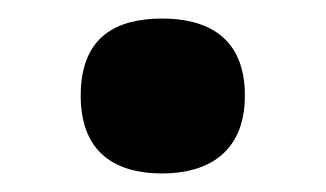

<svg xmlns="http://www.w3.org/2000/svg" viewBox="-20 -178 351 207"><path d="M155 9C202 9 244 -12 244 -75C244 -139 202 -158 155 -158C106 -158 67 -139 67 -75C67 -12 106 9 155 9Z"/></svg>

Font: Noto Serif Gurmukhi ExtraBold
Style: Regular
Weight: 800
Designer: Vaibhav Singh and the Monotype Design Team
Foundry: Monotype Imaging Inc.
Version: Version 2.004